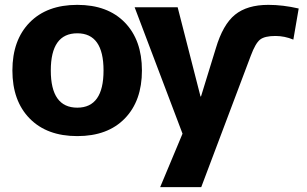

<svg xmlns="http://www.w3.org/2000/svg" viewBox="-20 -550 1265 790"><path d="M807 -153 868 -351Q897 -449 947 -489.5Q997 -530 1084 -530Q1144 -530 1209 -515L1187 -387Q1151 -402 1113 -402Q1069 -402 1050 -387Q1031 -372 1012 -321L808 220H639L731 0L534 -520H711L805 -153ZM102 -457.5Q173 -530 298 -530Q423 -530 493.5 -457.5Q564 -385 564 -260Q564 -135 493.5 -62.5Q423 10 298 10Q173 10 102 -62.5Q31 -135 31 -260Q31 -385 102 -457.5ZM298 -107Q406 -107 406 -260Q406 -413 298 -413Q189 -413 189 -260Q189 -107 298 -107Z"/></svg>

Font: Mplus 1p ExtraBold
Style: Regular
Weight: 800
Version: Version 1.061